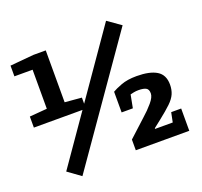

<svg xmlns="http://www.w3.org/2000/svg" viewBox="-125 -838 1063 1012"><g transform="rotate(-20 406.0 -331.5)"><path d="M18 -296V-358L116 -366V-585H14V-645L147 -657H216V-366L310 -358V-296ZM171 32 99 -20 568 -695 642 -643ZM482 0V-60L578 -148Q610 -176 634.5 -205Q659 -234 659 -255Q659 -278 645 -285.5Q631 -293 603 -293Q589 -293 576.5 -290.5Q564 -288 557 -286L543 -213H480V-329Q496 -339 531.5 -352.5Q567 -366 619 -366Q692 -366 731 -342.5Q770 -319 770 -264Q770 -235 760 -212Q750 -189 725.5 -165.5Q701 -142 658 -108L616 -75V-71H715L726 -125H782V0Z"/></g></svg>

Font: Faustina
Style: Bold
Weight: 700
Designer: Alfonso Garcia
Foundry: http://www.omnibus-type.com
Version: Version 1.200